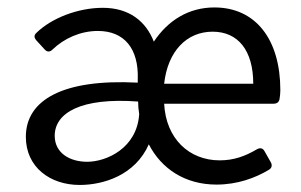

<svg xmlns="http://www.w3.org/2000/svg" viewBox="-20 -495 825 526"><path d="M748 -248C748 -386.7 680.7 -474.6 567.4 -474.6C497.1 -474.6 440.4 -439.5 401.4 -380.9C379.9 -436.5 334 -473.6 261.7 -473.6C193.4 -473.6 121.1 -445.3 80.1 -405.3C72.3 -398.4 73.2 -391.6 80.1 -383.8L102.5 -359.4C109.4 -351.6 117.2 -352.5 124 -359.4C155.3 -389.6 200.2 -410.2 248 -410.2C320.3 -410.2 360.4 -362.3 357.4 -277.3V-268.6C151.4 -279.3 50.8 -220.7 50.8 -120.1C50.8 -37.1 117.2 11.7 198.2 11.7C264.6 11.7 350.6 -15.6 387.7 -99.6C421.9 -33.2 486.3 10.7 573.2 10.7C630.9 10.7 679.7 -7.8 715.8 -29.3C724.6 -34.2 726.6 -42 721.7 -50.8L705.1 -80.1C700.2 -89.8 692.4 -90.8 683.6 -85.9C652.3 -67.4 621.1 -55.7 582 -55.7C498 -55.7 434.6 -115.2 429.7 -210.9H729.5C739.3 -210.9 745.1 -215.8 746.1 -225.6C747.1 -232.4 748 -239.3 748 -248ZM429.7 -265.6C439.5 -354.5 491.2 -408.2 562.5 -408.2C631.8 -408.2 673.8 -357.4 673.8 -265.6ZM218.8 -51.8C171.9 -51.8 129.9 -75.2 129.9 -123C129.9 -185.5 201.2 -228.5 358.4 -216.8C358.4 -205.1 359.4 -194.3 361.3 -182.6C355.5 -88.9 271.5 -51.8 218.8 -51.8Z"/></svg>

Font: Ed Sans Neue
Style: Regular
Weight: 400
Designer: Stephen Hutchings
Version: Version 1.004;PS 001.004;hotconv 1.0.88;makeotf.lib2.5.64775